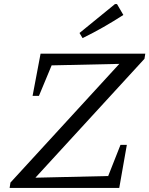

<svg xmlns="http://www.w3.org/2000/svg" viewBox="-20 -917 729 937"><path d="M685 -630 130 -25 119 -49 508 -58 568 -210H599L562 0H27L31 -26L585 -630L596 -606L232 -598L170 -449H139L178 -655H689ZM383 -731 368 -756 541 -897H551L582 -844Q534 -813 485 -785Q436 -757 383 -731Z"/></svg>

Font: Piazzolla Thin
Style: Italic
Weight: 400
Italic angle: -11.3°
Version: Version 2.005